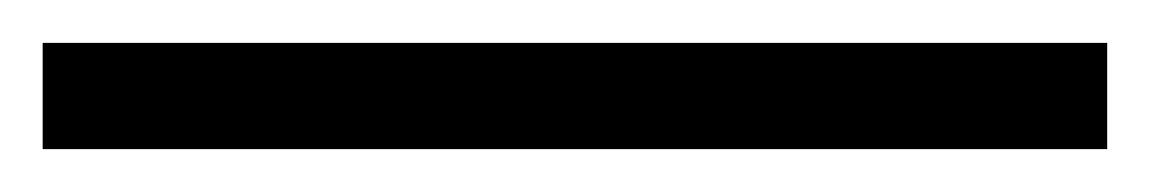

<svg xmlns="http://www.w3.org/2000/svg" viewBox="-20 309 540 90"><path d="M0 378.9V329.1H499V378.9Z"/></svg>

Font: XB Zar
Style: Bold
Weight: 700
Designer: Behnam
Foundry: Irmug
Version: Version 8.005 2009